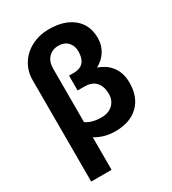

<svg xmlns="http://www.w3.org/2000/svg" viewBox="-217 -837 1035 1152"><g transform="rotate(-30 301.0 -261.5)"><path d="M305.7 -720.7Q411.1 -720.7 472.9 -669.9Q534.7 -619.1 534.7 -528.3Q534.7 -479.5 510.3 -439.9Q485.8 -400.4 441.4 -376.5Q501.5 -356 533.4 -311Q565.4 -266.1 565.4 -202.1Q565.4 -102.1 507.3 -46.1Q449.2 9.8 347.7 9.8Q270.5 9.8 210.4 -27.3V198.2H69.3V-504.9Q69.3 -565.9 100.1 -615.5Q130.9 -665 185.5 -692.9Q240.2 -720.7 305.7 -720.7ZM393.6 -517.6Q393.6 -557.6 369.4 -582Q345.2 -606.4 305.7 -606.4Q264.2 -606.4 237.3 -578.9Q210.4 -551.3 210.4 -502.9V-132.3Q250.5 -104 315.9 -104Q365.7 -104 395 -132.1Q424.3 -160.2 424.3 -204.1Q424.3 -256.8 397.7 -286.4Q371.1 -315.9 319.3 -315.9H272V-418.9H310.1Q393.6 -421.9 393.6 -517.6Z"/></g></svg>

Font: SteelSelectRoboto
Style: Roboto-Bold
Weight: 700
Designer: Google
Version: Version 2.137; 2017